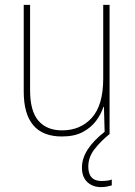

<svg xmlns="http://www.w3.org/2000/svg" viewBox="-20 -548 553 785"><path d="M428 -528V0H408L405 -111H403Q393 -81 372.5 -53.5Q352 -26 318 -8Q284 10 233 10Q77 10 77 -174V-528H103V-179Q103 -94 137 -54.5Q171 -15 234 -15Q309 -15 355.5 -66.5Q402 -118 402 -227V-528ZM341 133Q341 192 395 192Q407 192 419 190.5Q431 189 437 186V210Q430 212 418.5 214.5Q407 217 393 217Q359 217 337 196.5Q315 176 315 137Q315 63 409 -10L428 0Q391 30 366 62.5Q341 95 341 133Z"/></svg>

Font: Noto Sans SemiCondensed Thin
Style: Regular
Weight: 100
Width: 4
Designer: Monotype Design Team
Foundry: Monotype Imaging Inc.
Version: Version 2.013; ttfautohint (v1.8.4.7-5d5b)